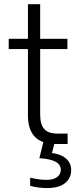

<svg xmlns="http://www.w3.org/2000/svg" viewBox="-20 -702 385 936"><path d="M22.5 -462.9V-512.7H116.2V-681.6H175.8V-512.7H308.6V-462.9H175.8V-145.5Q175.8 -94.7 195.8 -72.8Q215.8 -50.8 259.8 -50.8H309.6V0H252Q116.2 0 116.2 -139.6V-462.9ZM127 164.1Q169.9 174.8 209 174.8Q239.3 174.8 257.8 161.6Q276.4 148.4 276.4 125Q276.4 75.2 171.9 69.3L192.4 -13.7H248L233.4 43.9Q278.3 49.8 302.7 71.8Q327.1 93.8 327.1 127.9Q327.1 165 297.9 189.9Q268.6 214.8 209 214.8Q168 214.8 127 204.1Z"/></svg>

Font: Gothic A1 Light
Style: Regular
Weight: 300
Version: Version 2.50